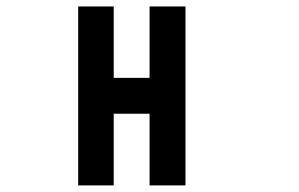

<svg xmlns="http://www.w3.org/2000/svg" viewBox="-20 -686 929 596"><path d="M222.7 -110.4Q222.7 -250 222.7 -666Q250 -666 333 -666Q333 -611.3 333 -444.3Q360.4 -444.3 444.3 -444.3Q444.3 -500 444.3 -666Q471.7 -666 555.7 -666Q555.7 -527.3 555.7 -110.4Q527.3 -110.4 444.3 -110.4Q444.3 -166 444.3 -333Q416 -333 333 -333Q333 -277.3 333 -110.4Q305.7 -110.4 222.7 -110.4Z"/></svg>

Font: leko majuna
Style: pona
Weight: 400
Designer: Kelsey Higham
Version: Version 2.0